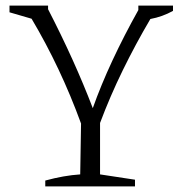

<svg xmlns="http://www.w3.org/2000/svg" viewBox="-20 -667 652 687"><path d="M142 0V-21Q175 -30 206 -35.5Q237 -41 267 -43L270 -225Q197 -425 93 -600L14 -623V-647H152V-634Q247 -450 312 -280Q341 -362 382.5 -451Q424 -540 475 -631V-647H599V-628Q561 -607 518 -599Q465 -509 419.5 -416Q374 -323 338 -227V-43L463 -24V0Z"/></svg>

Font: Piazzolla SC Light
Style: Regular
Weight: 300
Designer: Juan Pablo del Peral
Foundry: Huerta Tipografica
Version: Version 1.330